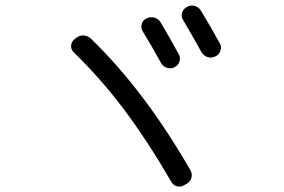

<svg xmlns="http://www.w3.org/2000/svg" viewBox="-20 -753 1040 704"><path d="M517.6 -685.5Q530.3 -692.4 545.4 -688.5Q560.5 -684.6 568.4 -671.9Q608.4 -604.5 635.7 -553.7Q642.6 -541 637.7 -526.9Q632.8 -512.7 620.1 -506.8L619.1 -505.9Q605.5 -500 591.8 -504.4Q578.1 -508.8 570.3 -522.5Q530.3 -594.7 502.9 -638.7Q496.1 -650.4 499.5 -664.1Q502.9 -677.7 515.6 -684.6ZM667 -728.5Q680.7 -735.4 694.8 -731Q709 -726.6 716.8 -713.9Q752.9 -654.3 786.1 -593.8Q793 -581.1 788.6 -567.4Q784.2 -553.7 771.5 -546.9L768.6 -545.9Q754.9 -539.1 740.7 -543.9Q726.6 -548.8 718.8 -561.5Q702.1 -592.8 651.4 -679.7Q643.6 -691.4 647.5 -705.6Q651.4 -719.7 664.1 -726.6ZM608.4 -85.9Q518.6 -240.2 433.6 -353Q348.6 -465.8 250 -561.5Q240.2 -571.3 240.7 -585Q241.2 -598.6 252 -608.4L259.8 -614.3Q271.5 -624 286.6 -623Q301.8 -622.1 313.5 -611.3Q511.7 -418.9 678.7 -127.9Q685.5 -115.2 682.1 -101.6Q678.7 -87.9 666 -80.1L656.2 -74.2Q643.6 -66.4 629.4 -69.8Q615.2 -73.2 608.4 -85.9Z"/></svg>

Font: Rounded-L Mgen+ 2m regular
Style: Regular
Weight: 400
Designer: [Source Han Sans]
Ryoko NISHIZUKA  (kana & ideographs); Paul D. Hunt (Latin, Greek & Cyrillic); Wenlong ZHANG  (bopomofo
Version: Version 1.059.20150602